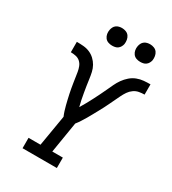

<svg xmlns="http://www.w3.org/2000/svg" viewBox="-223 -1066 1061 1183"><g transform="rotate(30 307.5 -474.0)"><path d="M129 0V-74H214L251 -294Q244 -310 238.5 -327.5Q233 -345 228.5 -362.5Q224 -380 220 -397.5Q216 -415 212 -433Q208 -451 205 -469Q202 -487 199 -505Q196 -523 193.5 -541Q191 -559 188 -577Q185 -595 178.5 -612Q172 -629 159 -641Q146 -653 128 -657Q110 -661 91 -661V-735Q115 -735 138.5 -733Q162 -731 183 -722Q204 -713 220.5 -697.5Q237 -682 248 -662.5Q259 -643 264 -620.5Q269 -598 272 -575Q275 -552 278.5 -529.5Q282 -507 286 -484Q290 -461 294.5 -438.5Q299 -416 305 -394Q318 -415 330 -437Q342 -459 353.5 -481Q365 -503 376 -525.5Q387 -548 397.5 -570.5Q408 -593 418.5 -615.5Q429 -638 443.5 -658.5Q458 -679 477.5 -696Q497 -713 520.5 -722Q544 -731 568 -733Q592 -735 615 -735V-662Q596 -662 576.5 -658.5Q557 -655 540 -643Q523 -631 511.5 -614Q500 -597 491 -578.5Q482 -560 473.5 -542Q465 -524 456 -505.5Q447 -487 438 -469Q429 -451 419 -433.5Q409 -416 399.5 -398Q390 -380 379.5 -362.5Q369 -345 358 -327.5Q347 -310 334 -294L298 -74H373V0ZM490 -823Q475 -823 461.5 -828Q448 -833 439.5 -844.5Q431 -856 428.5 -870.5Q426 -885 429 -900Q431 -910 436 -920Q441 -930 450 -936.5Q459 -943 469.5 -945.5Q480 -948 490 -948Q505 -948 519 -942.5Q533 -937 541 -925.5Q549 -914 551.5 -899.5Q554 -885 552 -870Q550 -860 544.5 -850Q539 -840 530 -833.5Q521 -827 510.5 -825Q500 -823 490 -823ZM290 -823Q275 -823 261.5 -828Q248 -833 239.5 -844.5Q231 -856 228.5 -870.5Q226 -885 229 -900Q231 -910 236 -920Q241 -930 250 -936.5Q259 -943 269.5 -945.5Q280 -948 290 -948Q305 -948 319 -942.5Q333 -937 341 -925.5Q349 -914 351.5 -899.5Q354 -885 352 -870Q350 -860 344.5 -850Q339 -840 330 -833.5Q321 -827 310.5 -825Q300 -823 290 -823Z"/></g></svg>

Font: Iosevka Curly Slab Extended
Style: Italic
Weight: 400
Width: 7
Italic angle: -9°
Monospace: yes
Designer: Belleve Invis
Foundry: Belleve Invis
Version: Version 11.1.0; ttfautohint (v1.8.3)